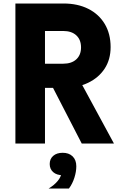

<svg xmlns="http://www.w3.org/2000/svg" viewBox="-20 -820 690 1097"><path d="M68 0V-800H343Q424 -800 484.5 -769.5Q545 -739 578.5 -683Q612 -627 612 -551Q612 -480 578 -428Q544 -376 483.5 -347Q423 -318 343 -318H237V0ZM447 0 269 -345H444L631 0ZM237 -456H341Q389 -456 416 -481Q443 -506 443 -549Q443 -593 416 -618Q389 -643 341 -643H237ZM338 181Q304 181 284 163.5Q264 146 264 117Q264 88 284 70.5Q304 53 338 53Q372 53 392 71Q412 89 412 117Q412 146 392 163.5Q372 181 338 181ZM258 257Q291 237 310 213.5Q329 190 330 171L338 53Q374 53 395 73.5Q416 94 416 130Q416 161 405 195.5Q394 230 374 257Z"/></svg>

Font: Martian Mono SemiCondensed
Style: Bold
Weight: 700
Width: 4
Designer: Roman Shamin
Foundry: Evil Martians
Version: Version 1.000